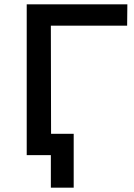

<svg xmlns="http://www.w3.org/2000/svg" viewBox="-20 -720 621 891"><path d="M322 -99H217L216 -601H570L571 -700H104V0H216V151H322Z"/></svg>

Font: Montserrat-Alt1 SemBd
Style: Regular
Weight: 600
Designer: Differentunic
Foundry: Differentunic
Version: Version 7.222